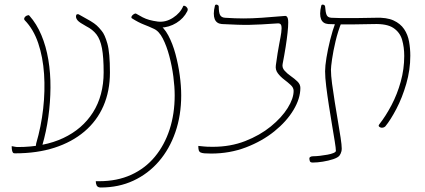

<svg xmlns="http://www.w3.org/2000/svg" viewBox="-20 -671 1890 854"><path d="M47 11Q44 11 41.5 10.5Q39 10 37 7Q35 4 33.5 -2.5Q32 -9 32 -21Q39 -20 45.5 -18.5Q52 -17 59 -17Q117 -17 168 -27Q219 -37 261.5 -57Q304 -77 337 -105.5Q370 -134 393.5 -171Q417 -208 429 -253Q441 -298 441 -349Q441 -417 433.5 -456.5Q426 -496 409 -518Q392 -540 364 -554Q333 -571 325.5 -580Q318 -589 318 -597Q318 -600 318.5 -602Q319 -604 320 -605.5Q321 -607 323 -607.5Q325 -608 327 -608Q329 -608 332 -606Q365 -588 382.5 -577.5Q400 -567 410 -558Q420 -549 432 -534Q446 -518 457.5 -477.5Q469 -437 469 -349Q469 -266 440 -199.5Q411 -133 355.5 -86Q300 -39 222.5 -14Q145 11 47 11ZM141 -33Q163 -108 172 -187.5Q181 -267 176 -342Q171 -417 150 -479Q129 -541 90 -581Q87 -584 87.5 -588Q88 -592 91 -595.5Q94 -599 98 -601Q102 -603 105.5 -603.5Q109 -604 111 -601Q143 -565 164 -515Q185 -465 195 -405.5Q205 -346 204.5 -281Q204 -216 195 -151Q186 -86 168 -24Q166 -17 160.5 -13Q155 -9 149.5 -9Q144 -9 141 -15Q138 -21 141 -33Z M428 163Q421 163 416.5 160.5Q412 158 410 154Q408 150 407 145Q406 140 406 135Q410 135 413.5 135Q417 135 421 135Q501 135 563.5 106.5Q626 78 669 26Q712 -26 734.5 -95.5Q757 -165 757 -247Q757 -285 751 -331Q745 -377 733 -422Q721 -467 704 -500Q687 -533 664 -543Q643 -553 619.5 -562Q596 -571 566 -590Q563 -594 565.5 -598.5Q568 -603 573.5 -607Q579 -611 584 -611Q601 -601 614.5 -594Q628 -587 644 -582.5Q660 -578 682 -575Q717 -571 749.5 -592Q782 -613 795 -644Q797 -647 803 -644.5Q809 -642 813 -635.5Q817 -629 813 -621Q797 -589 764.5 -569Q732 -549 694 -548L682 -566Q709 -550 728.5 -513.5Q748 -477 760.5 -430.5Q773 -384 779.5 -336Q786 -288 786 -247Q786 -158 760 -83Q734 -8 686.5 47Q639 102 573.5 132.5Q508 163 428 163Z M919 12Q900 12 889 11Q878 10 872 7Q866 4 864 -3Q862 -10 862 -22Q876 -21 887 -19.5Q898 -18 927 -18Q1005 -18 1070.5 -43.5Q1136 -69 1184.5 -108.5Q1233 -148 1259.5 -190.5Q1286 -233 1286 -267Q1286 -281 1273 -293Q1260 -305 1243.5 -317.5Q1227 -330 1215.5 -345.5Q1204 -361 1207 -381Q1215 -440 1222 -475.5Q1229 -511 1231 -526Q1234 -548 1231 -558Q1228 -568 1215 -567Q1173 -564 1144 -562.5Q1115 -561 1090 -560.5Q1065 -560 1036.5 -561Q1008 -562 967 -564Q955 -565 947 -570.5Q939 -576 935 -586Q931 -596 931 -611Q931 -626 936 -646Q937 -650 941 -650.5Q945 -651 949 -648.5Q953 -646 953 -642Q953 -615 959 -604Q965 -593 981 -592Q1025 -589 1063 -589Q1101 -589 1144 -592Q1187 -595 1246 -600Q1251 -601 1254.5 -598.5Q1258 -596 1260 -589.5Q1262 -583 1262 -571Q1262 -553 1259 -525Q1256 -497 1250.5 -462Q1245 -427 1237 -386Q1234 -370 1245.5 -357Q1257 -344 1273.5 -332.5Q1290 -321 1303 -308.5Q1316 -296 1316 -280Q1316 -233 1285.5 -182Q1255 -131 1200.5 -87Q1146 -43 1074 -15.5Q1002 12 919 12Z M1694 -109Q1690 -105 1684 -103.5Q1678 -102 1672.5 -104Q1667 -106 1665 -109.5Q1663 -113 1667 -118Q1696 -155 1721.5 -203.5Q1747 -252 1762.5 -308Q1778 -364 1778 -422Q1778 -461 1768.5 -494Q1759 -527 1730 -546.5Q1701 -566 1642 -564Q1588 -563 1552 -562.5Q1516 -562 1490 -562.5Q1464 -563 1440 -564Q1428 -565 1420 -570.5Q1412 -576 1408 -586Q1404 -596 1404 -611Q1404 -626 1409 -646Q1410 -650 1414 -650.5Q1418 -651 1422 -648.5Q1426 -646 1426 -642Q1428 -615 1433 -604Q1438 -593 1454 -592Q1475 -591 1499 -590.5Q1523 -590 1558.5 -590.5Q1594 -591 1650 -592Q1700 -594 1730.5 -580Q1761 -566 1777.5 -541.5Q1794 -517 1799.5 -486Q1805 -455 1805 -423Q1805 -360 1787 -298Q1769 -236 1743 -186.5Q1717 -137 1694 -109ZM1371 52Q1361 52 1358.5 46.5Q1356 41 1356 32Q1356 31 1357 30Q1358 29 1359.5 27.5Q1361 26 1364.5 25Q1368 24 1372 24Q1386 24 1403 22Q1420 20 1436.5 17Q1453 14 1463.5 9.5Q1474 5 1474 0Q1474 -11 1469 -42Q1464 -73 1457 -114.5Q1450 -156 1443 -201Q1436 -246 1431 -286.5Q1426 -327 1426 -354Q1426 -377 1432 -414Q1438 -451 1448.5 -493.5Q1459 -536 1473 -573L1500 -574Q1483 -532 1472.5 -487.5Q1462 -443 1457 -408Q1452 -373 1452 -361Q1452 -336 1457 -298.5Q1462 -261 1469 -217.5Q1476 -174 1483 -132.5Q1490 -91 1495 -58.5Q1500 -26 1500 -10Q1500 -3 1498.5 2.5Q1497 8 1495 12.5Q1493 17 1490 21Q1483 30 1462 37Q1441 44 1416 48Q1391 52 1371 52Z"/></svg>

Font: Noto Rashi Hebrew Thin
Style: Regular
Weight: 250
Version: Version 1.006